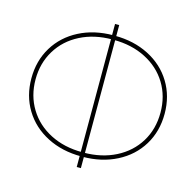

<svg xmlns="http://www.w3.org/2000/svg" viewBox="-111 -866 1025 1004"><g transform="rotate(15 401.5 -364.0)"><path d="M397.9 -36.1Q294.4 -36.1 213.1 -77.9Q131.8 -119.6 86.4 -194.1Q41 -268.6 41 -363.8Q41 -459 86.4 -533.4Q131.8 -607.9 213.1 -649.7Q294.4 -691.4 397.9 -691.4H404.8Q508.3 -691.4 589.8 -649.7Q671.4 -607.9 716.8 -533.4Q762.2 -459 762.2 -363.8Q762.2 -268.6 716.8 -194.1Q671.4 -119.6 589.8 -77.9Q508.3 -36.1 404.8 -36.1ZM404.8 -58.6Q502.4 -58.6 578.6 -97.4Q654.8 -136.2 697.3 -205.6Q739.7 -274.9 739.7 -363.8Q739.7 -452.6 697.3 -522Q654.8 -591.3 578.6 -630.1Q502.4 -668.9 404.8 -668.9H397.9Q300.3 -668.9 224.4 -630.1Q148.4 -591.3 106 -521.7Q63.5 -452.1 63.5 -363.8Q63.5 -275.4 106 -205.8Q148.4 -136.2 224.4 -97.4Q300.3 -58.6 397.9 -58.6ZM390.1 -751H412.6V23.4H390.1Z"/></g></svg>

Font: Intratopia Thin
Style: Regular
Weight: 100
Designer: Rasmus Andersson
Foundry: rsms
Version: Version 3.000;Glyphs 3.2.3 (3260)